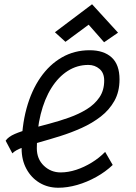

<svg xmlns="http://www.w3.org/2000/svg" viewBox="-20 -868 640 902"><path d="M474 -154.5 509.5 -93Q476 -61 432.5 -36.8Q389 -12.5 342.8 0.8Q296.5 14 254 14Q204.5 14 165.5 -9.5Q126.5 -33 104 -74.8Q81.5 -116.5 81.5 -170.5Q81.5 -273.5 104.5 -358Q127.5 -442.5 170 -503.8Q212.5 -565 271 -598.5Q329.5 -632 401 -632Q467.5 -632 504.5 -598.2Q541.5 -564.5 541.5 -495Q541.5 -437 517.5 -394.2Q493.5 -351.5 453.5 -320.5Q413.5 -289.5 364.2 -267.2Q315 -245 264 -229Q213 -213 166.5 -200Q120 -187 86 -174.8Q52 -162.5 38 -147.5L6.5 -207Q19 -225.5 49.8 -238.8Q80.5 -252 122.8 -263.2Q165 -274.5 212.2 -287Q259.5 -299.5 305 -315.8Q350.5 -332 387.8 -355Q425 -378 447.2 -410.8Q469.5 -443.5 469.5 -489.5Q469.5 -525.5 447.5 -544.2Q425.5 -563 395 -563Q342.5 -563 298.2 -534.8Q254 -506.5 221.5 -454.8Q189 -403 171 -331Q153 -259 153 -171.5Q153 -121 186 -89.5Q219 -58 265 -58Q300 -58 337.8 -70.2Q375.5 -82.5 411.2 -104.5Q447 -126.5 474 -154.5ZM469 -669.5 396.5 -752 287.5 -671.5 238 -716.5 412.5 -848 534.5 -714.5Z"/></svg>

Font: Victor Mono Thin
Style: Italic
Weight: 100
Italic angle: -12°
Monospace: yes
Designer: Rune Bjørnerås
Version: Version 1.561;gftools[0.9.30]